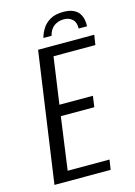

<svg xmlns="http://www.w3.org/2000/svg" viewBox="-112 -783 591 842"><g transform="rotate(-15 183.5 -361.5)"><path d="M261 -723Q289 -723 307 -714.5Q325 -706 333.5 -692Q342 -678 344.5 -662.5Q347 -647 346 -635H308Q309 -663 294 -677Q279 -691 255 -691Q230 -691 211 -677.5Q192 -664 185 -635H148Q153 -655 165.5 -675.5Q178 -696 201.5 -709.5Q225 -723 261 -723ZM28 0 112 -591H367L360 -546H170L140 -334H292L285 -284H133L100 -45H290L283 0Z"/></g></svg>

Font: Alumni Sans
Style: Italic
Weight: 400
Italic angle: -8°
Version: Version 1.016